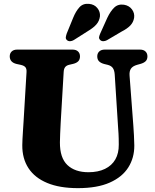

<svg xmlns="http://www.w3.org/2000/svg" viewBox="-20 -957 803 995"><path d="M591.5 -304.5 574.5 -570.5Q573 -593 564.5 -604.8Q556 -616.5 538 -621L519.5 -625.5Q501.5 -630.5 492.8 -639.8Q484 -649 484 -665Q484 -680.5 494.2 -690.2Q504.5 -700 523 -700H705Q724 -700 734 -690.2Q744 -680.5 744 -665Q744 -649 735 -640Q726 -631 708.5 -626L690.5 -621Q667.5 -614.5 658.5 -601Q649.5 -587.5 651.5 -564.5L671 -306Q673 -280 674.2 -255Q675.5 -230 676 -203.5Q676.5 -139.5 645 -89.5Q613.5 -39.5 548.8 -10.8Q484 18 384 18Q289 18 224.8 -8.8Q160.5 -35.5 127.8 -85.2Q95 -135 95.5 -204.5Q95.5 -216.5 96.5 -235.8Q97.5 -255 99 -278Q100.5 -301 102 -325L117.5 -583.5Q118.5 -600 111.8 -608.5Q105 -617 87 -621L66 -625.5Q30.5 -634 30.5 -665Q30.5 -680.5 40.5 -690.2Q50.5 -700 69.5 -700H355.5Q374.5 -700 384.5 -690.2Q394.5 -680.5 394.5 -665Q394.5 -649 385.8 -639.8Q377 -630.5 359 -626L337.5 -621Q324 -617.5 317.5 -609Q311 -600.5 310 -584.5L294.5 -321Q292.5 -290 291.8 -264.2Q291 -238.5 290.5 -219.5Q290 -139 329.2 -101.8Q368.5 -64.5 438.5 -64.5Q488.5 -64.5 524 -81.8Q559.5 -99 577.8 -131Q596 -163 595.5 -207.5Q595.5 -242 594.2 -263.5Q593 -285 591.5 -304.5ZM359 -864.5Q373 -899 391.8 -919.5Q410.5 -940 441.5 -937Q469 -934.5 484.5 -915.2Q500 -896 498 -872.5Q495 -848.5 480 -831Q465 -813.5 436.5 -796.5L362.5 -749.5Q353.5 -744 343.8 -743.5Q334 -743 327 -749Q320 -755.5 321 -763.8Q322 -772 325.5 -782.5ZM536 -864.5Q552 -898.5 572 -917.8Q592 -937 622.5 -932.5Q649.5 -928 664 -908.2Q678.5 -888.5 675 -864.5Q671 -841 655 -824.5Q639 -808 609.5 -793L534 -748.5Q525 -743.5 515 -743.5Q505 -743.5 499 -750Q492 -757 493.5 -765.2Q495 -773.5 499.5 -783.5Z"/></svg>

Font: Fraunces 28pt Soft Wonky
Style: Bold
Weight: 700
Version: Version 1.000;[b76b70a41]